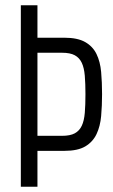

<svg xmlns="http://www.w3.org/2000/svg" viewBox="-20 -708 430 728"><path d="M59 0V-688H122V-565H224Q274 -565 303 -548.5Q332 -532 346 -503Q360 -474 363.5 -435Q367 -396 367 -351Q367 -307 363.5 -268Q360 -229 346 -199.5Q332 -170 303.5 -153Q275 -136 224 -136H122V0ZM122 -193H215Q246 -193 263.5 -202.5Q281 -212 290 -231Q299 -250 301.5 -280Q304 -310 304 -351Q304 -391 301.5 -421Q299 -451 290 -470Q281 -489 263.5 -498.5Q246 -508 215 -508H122Z"/></svg>

Font: Saira ExtraCondensed
Style: Regular
Weight: 400
Width: 2
Designer: Hector Gatti with collaboration of the Omnibus-Type team
Foundry: Omnibus-Type
Version: Version 1.101